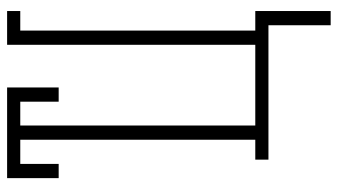

<svg xmlns="http://www.w3.org/2000/svg" viewBox="-225 -550 950 540"><g transform="rotate(-90 250.0 -280.0)"><path d="M449 175V0H71V-37H127V-698H59V-590H19V-735H274V-590H234V-698H167V-37H394V-735H489V-698H434V-37H489V175Z"/></g></svg>

Font: Iosevka Curly Slab Extralight
Style: Regular
Weight: 200
Monospace: yes
Designer: Belleve Invis
Foundry: Belleve Invis
Version: Version 22.1.2; ttfautohint (v1.8.4)